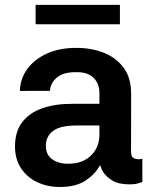

<svg xmlns="http://www.w3.org/2000/svg" viewBox="-20 -747 615 778"><path d="M223.4 10.7Q171.5 10.7 130.1 -9.2Q88.8 -29.1 64.8 -65.9Q40.8 -102.6 40.8 -153.4Q40.8 -214.1 70.3 -252.3Q99.8 -290.5 152.2 -308.6Q204.5 -326.7 273.1 -326.3H382.8V-370.7Q382.8 -408.7 358.8 -432Q334.9 -455.3 289.8 -454.5Q237.6 -455.3 210.8 -432.9Q183.9 -410.5 182.5 -378.9L60.4 -378.6Q62.1 -428.6 91.1 -468Q120 -507.5 171.2 -530.4Q222.3 -553.3 289.8 -552.9Q347.7 -553.3 398.3 -534.1Q448.9 -514.9 480.3 -473.5Q511.7 -432.2 511.4 -365.4L511 -130.7Q511 -110.1 525.2 -104.8Q539.4 -99.4 554.7 -103.3H556.8V-9.2Q554.3 -9.2 541.4 -4.6Q528.4 0 503.2 0Q460.6 0 435.4 -15.4Q410.2 -30.9 399 -48.8Q387.8 -66.8 387.8 -74.6V-75.3H383.5Q366.5 -41.9 327.1 -15.6Q287.6 10.7 223.4 10.7ZM256.4 -83.5Q314.6 -83.5 348.7 -116.8Q382.8 -150.2 382.8 -200.3V-238.6H289.8Q224.8 -238.6 195.3 -216.6Q165.8 -194.6 165.8 -155.9Q165.8 -120.4 191.1 -101.9Q216.3 -83.5 256.4 -83.5ZM465.9 -727.3V-648.8H124.3V-727.3Z"/></svg>

Font: Inter Zeller Semi Bold
Style: Regular
Weight: 600
Designer: Rasmus Andersson; Joe Bland
Foundry: zeller
Version: Version 3.015;git-dec3a8cb1